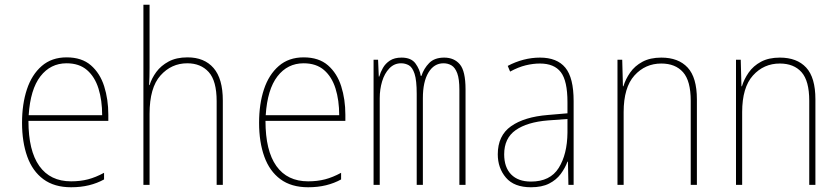

<svg xmlns="http://www.w3.org/2000/svg" viewBox="-20 -780 3540 810"><path d="M280 10Q209 10 163 -24Q117 -58 95 -119.5Q73 -181 73 -262Q73 -341 93.5 -403Q114 -465 156 -501.5Q198 -538 261 -538Q325 -538 363.5 -504.5Q402 -471 419.5 -416Q437 -361 437 -296V-270H100Q100 -144 146 -79.5Q192 -15 280 -15Q319 -15 351.5 -23.5Q384 -32 419 -51V-23Q390 -7 355.5 1.5Q321 10 280 10ZM411 -294Q411 -357 395.5 -406.5Q380 -456 347 -484.5Q314 -513 261 -513Q193 -513 150.5 -458Q108 -403 101 -294Z M585 0V-760H611V-494Q611 -472 610.5 -456Q610 -440 609 -421H611Q620 -450 639.5 -476.5Q659 -503 691.5 -520.5Q724 -538 771 -538Q842 -538 881 -493Q920 -448 920 -356V0H894V-353Q894 -439 860.5 -476Q827 -513 770 -513Q703 -513 657 -461.5Q611 -410 611 -300V0Z M1280 10Q1209 10 1163 -24Q1117 -58 1095 -119.5Q1073 -181 1073 -262Q1073 -341 1093.5 -403Q1114 -465 1156 -501.5Q1198 -538 1261 -538Q1325 -538 1363.5 -504.5Q1402 -471 1419.5 -416Q1437 -361 1437 -296V-270H1100Q1100 -144 1146 -79.5Q1192 -15 1280 -15Q1319 -15 1351.5 -23.5Q1384 -32 1419 -51V-23Q1390 -7 1355.5 1.5Q1321 10 1280 10ZM1411 -294Q1411 -357 1395.5 -406.5Q1380 -456 1347 -484.5Q1314 -513 1261 -513Q1193 -513 1150.5 -458Q1108 -403 1101 -294Z M1556 0V-528H1575L1578 -457H1580Q1585 -475 1595.5 -493.5Q1606 -512 1625 -524.5Q1644 -537 1674 -537Q1715 -537 1733 -512Q1751 -487 1755 -460H1758Q1768 -491 1790.5 -514Q1813 -537 1854 -537Q1896 -537 1920 -508.5Q1944 -480 1944 -403V0H1918V-401Q1918 -447 1909 -471Q1900 -495 1885 -504Q1870 -513 1851 -513Q1811 -513 1787.5 -474Q1764 -435 1764 -366V0H1738V-384Q1738 -441 1729 -468.5Q1720 -496 1705 -504.5Q1690 -513 1672 -513Q1643 -513 1622.5 -491.5Q1602 -470 1592 -436.5Q1582 -403 1582 -366V0Z M2220 10Q2149 10 2114.5 -30.5Q2080 -71 2080 -129Q2080 -208 2136 -247.5Q2192 -287 2292 -295L2374 -302V-349Q2374 -439 2346 -475.5Q2318 -512 2258 -512Q2229 -512 2198 -504.5Q2167 -497 2132 -478L2122 -502Q2154 -519 2188.5 -528Q2223 -537 2258 -537Q2330 -537 2365 -494.5Q2400 -452 2400 -354V0H2378L2376 -98H2374Q2364 -71 2345.5 -46Q2327 -21 2296.5 -5.5Q2266 10 2220 10ZM2220 -14Q2301 -14 2337 -71.5Q2373 -129 2374 -220V-278L2292 -272Q2204 -265 2155.5 -231Q2107 -197 2107 -129Q2107 -74 2136.5 -44Q2166 -14 2220 -14Z M2585 0V-528H2605L2608 -416H2610Q2619 -446 2638.5 -474Q2658 -502 2690.5 -519.5Q2723 -537 2770 -537Q2842 -537 2881 -495Q2920 -453 2920 -361V0H2894V-355Q2894 -439 2861.5 -475.5Q2829 -512 2770 -512Q2702 -512 2656.5 -461.5Q2611 -411 2611 -307V0Z M3085 0V-528H3105L3108 -416H3110Q3119 -446 3138.5 -474Q3158 -502 3190.5 -519.5Q3223 -537 3270 -537Q3342 -537 3381 -495Q3420 -453 3420 -361V0H3394V-355Q3394 -439 3361.5 -475.5Q3329 -512 3270 -512Q3202 -512 3156.5 -461.5Q3111 -411 3111 -307V0Z"/></svg>

Font: Noto Sans Mono ExtraCondensed Thin
Style: Regular
Weight: 100
Width: 2
Designer: Monotype Design Team
Foundry: Monotype Imaging Inc.
Version: Version 2.014; ttfautohint (v1.8.4.7-5d5b)